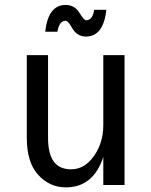

<svg xmlns="http://www.w3.org/2000/svg" viewBox="-20 -765 626 794"><path d="M167 -633.8Q179.2 -744.6 251.5 -744.6Q289.1 -744.6 309.6 -710.4Q327.1 -681.2 336.4 -681.2Q362.8 -681.2 369.6 -724.6H419.9Q407.7 -613.8 335.4 -613.8Q297.9 -613.8 276.9 -651.4Q261.2 -679.2 251.5 -679.2Q225.1 -679.2 217.3 -633.8ZM495.1 0H407.2V-115.7Q365.7 9.8 252.4 9.8Q183.1 9.8 135.3 -44.9Q90.8 -95.7 90.8 -195.8V-537.1H178.7V-195.8Q178.7 -127 203.6 -95.2Q227.1 -64.9 273.9 -64.9Q323.2 -64.9 358.4 -106.9Q407.2 -165 407.2 -248V-537.1H495.1Z"/></svg>

Font: Consola Mono
Style: Book
Weight: 400
Monospace: yes
Designer: Wojciech Kalinowski "wmk69" (wmk69@o2.pl)
Foundry: Wojciech Kalinowski "wmk69" (wmk69@o2.pl)
Version: Version 2.1.0